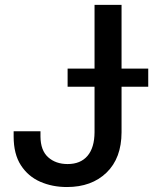

<svg xmlns="http://www.w3.org/2000/svg" viewBox="-20 -747 620 777"><path d="M362.6 -727.3H471.9V-211.6Q471.6 -106.9 411.2 -48.5Q350.9 9.9 250.7 9.9Q191.8 9.9 142.8 -11.5Q93.8 -33 64.5 -78.3Q35.2 -123.6 35.2 -194.6V-215.9H143.8V-194.6Q144.2 -138.1 174.9 -110.6Q205.6 -83.1 253.6 -83.1Q305.8 -83.1 334 -116.1Q362.2 -149.1 362.6 -211.6ZM253.6 -396V-469.5H579.9V-396Z"/></svg>

Font: Inter Zeller Medium
Style: Regular
Weight: 500
Designer: Rasmus Andersson; Joe Bland
Foundry: zeller
Version: Version 3.015;git-dec3a8cb1